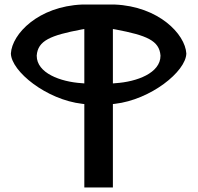

<svg xmlns="http://www.w3.org/2000/svg" viewBox="-20 -847 872 847"><path d="M478 -479V-719L490 -717C627 -691 683 -668 688 -602V-601C688 -525 584 -486 489 -480ZM478 -388 487 -389C644 -407 800 -531 802 -611C797 -697 679 -819 486 -827H342C150 -819 33 -698 28 -611C30 -532 185 -407 343 -389L352 -388V-20H478ZM341 -480C246 -486 142 -525 142 -601V-602C147 -668 203 -691 340 -717L352 -719V-479Z"/></svg>

Font: Ny Stormning
Style: Gr
Weight: 400
Designer: Robert Jablonski, Mew Too
Foundry: Cannot Into Space Fonts
Version: Version 0.90